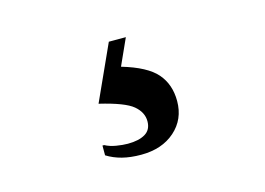

<svg xmlns="http://www.w3.org/2000/svg" viewBox="-51 -112 601 436"><g transform="rotate(-15 250.0 106.5)"><path d="M235 240Q210 240 190.5 235Q171 230 155 220V197H159Q170 203 185 205.5Q200 208 212 208Q238 208 253 199Q268 190 268 170Q268 149 249 133Q230 117 171 103L230 -27H270L242 35Q300 52 322.5 78Q345 104 345 143Q345 186 314.5 213Q284 240 235 240Z"/></g></svg>

Font: Spectral SC ExtraBold
Style: Regular
Weight: 800
Designer: Jean-Baptiste Levee
Foundry: Production Type
Version: Version 2.001